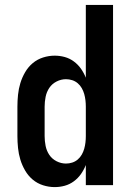

<svg xmlns="http://www.w3.org/2000/svg" viewBox="-20 -755 540 783"><path d="M203 8Q179 8 155.5 0.5Q132 -7 113.5 -22.5Q95 -38 82.5 -59.5Q70 -81 63 -104Q56 -127 53.5 -151.5Q51 -176 51 -200V-320Q51 -344 53.5 -368.5Q56 -393 63 -416Q70 -439 82.5 -460.5Q95 -482 113.5 -497.5Q132 -513 155.5 -520.5Q179 -528 203 -528Q224 -528 244 -522.5Q264 -517 281 -504.5Q298 -492 310 -475Q322 -458 330 -438V-735H441V0H330V-82Q322 -62 310 -45Q298 -28 281 -15.5Q264 -3 244 2.5Q224 8 203 8ZM249 -88Q249 -88 249 -88Q249 -88 249 -88Q262 -88 274.5 -92Q287 -96 297 -104.5Q307 -113 313.5 -124.5Q320 -136 323.5 -148.5Q327 -161 328.5 -174Q330 -187 330 -200V-320Q330 -333 328.5 -346Q327 -359 323.5 -371.5Q320 -384 313.5 -395.5Q307 -407 297 -415.5Q287 -424 274.5 -428Q262 -432 249 -432Q229 -432 210.5 -422.5Q192 -413 181 -396.5Q170 -380 166 -360Q162 -340 162 -320V-200Q162 -180 166 -160Q170 -140 181 -123.5Q192 -107 210.5 -97.5Q229 -88 249 -88Z"/></svg>

Font: Iosevka SS04
Style: Bold
Weight: 700
Monospace: yes
Designer: Belleve Invis
Foundry: Belleve Invis
Version: Version 19.0.0; ttfautohint (v1.8.4)